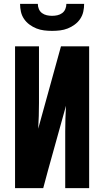

<svg xmlns="http://www.w3.org/2000/svg" viewBox="-20 -975 540 995"><path d="M58 0V-735H182V-441Q182 -408 181 -374.5Q180 -341 178 -308L296 -735H442V0H318V-294Q318 -327 319 -360.5Q320 -394 322 -427L229 -93L204 0ZM250 -815Q229 -815 208.5 -817.5Q188 -820 169 -827.5Q150 -835 133 -847.5Q116 -860 104.5 -877Q93 -894 88.5 -914Q84 -934 84 -955H176Q176 -941 181.5 -928Q187 -915 198 -907Q209 -899 222.5 -896Q236 -893 250 -893Q264 -893 277.5 -896Q291 -899 302 -907Q313 -915 318.5 -928Q324 -941 324 -955H416Q416 -934 411.5 -914Q407 -894 395.5 -877Q384 -860 367 -847.5Q350 -835 331 -827.5Q312 -820 291.5 -817.5Q271 -815 250 -815Z"/></svg>

Font: Iosevka SS18 Extrabold
Style: Regular
Weight: 800
Monospace: yes
Designer: Belleve Invis
Foundry: Belleve Invis
Version: Version 25.1.1; ttfautohint (v1.8.4)